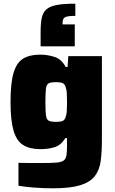

<svg xmlns="http://www.w3.org/2000/svg" viewBox="-20 -814 624 1040"><path d="M266 206Q216 206 163.5 202Q111 198 80 192V68Q112 69 147 69Q182 69 215 69Q261 69 287.5 66.5Q314 64 325.5 55Q337 46 340 27Q343 8 343 -24V-66H334Q310 -27 275 -16.5Q240 -6 199 -6Q142 -6 106 -28Q70 -50 53.5 -106Q37 -162 37 -262Q37 -364 53.5 -419.5Q70 -475 105.5 -496.5Q141 -518 197 -518Q238 -518 276 -505.5Q314 -493 336 -451H346L350 -510H532V-57Q532 9 525.5 58Q519 107 493.5 140Q468 173 414 189.5Q360 206 266 206ZM285 -154Q308 -154 319.5 -159Q331 -164 336 -182Q341 -195 342 -214.5Q343 -234 343 -261Q343 -288 342 -307Q341 -326 337 -338Q332 -358 320 -363.5Q308 -369 285 -369Q257 -369 244.5 -363Q232 -357 229 -334.5Q226 -312 226 -261Q226 -211 229 -188.5Q232 -166 244.5 -160Q257 -154 285 -154ZM200 -563V-641Q200 -686 206 -716Q212 -746 231 -763Q250 -780 287.5 -787Q325 -794 388 -794V-728Q343 -728 331 -720Q319 -712 319 -691V-682H385V-563Z"/></svg>

Font: Saira ExtraBold
Style: Regular
Weight: 800
Designer: Hector Gatti with collaboration of the Omnibus-Type team
Foundry: Omnibus-Type
Version: Version 1.100; ttfautohint (v1.8.3)